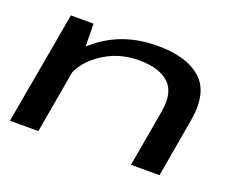

<svg xmlns="http://www.w3.org/2000/svg" viewBox="-98 -766 1165 939"><g transform="rotate(20 485.0 -296.0)"><path d="M24 0H172L248 -435L246 -586H128ZM654 0H802.5L855.5 -305Q882 -455 806.5 -523.2Q731 -591.5 579.5 -591.5Q408 -591.5 285.5 -498.8Q163 -406 148 -323.5L210.5 -266.5Q228 -366.5 316.8 -430.2Q405.5 -494 516.5 -494Q623.5 -494 674 -446.2Q724.5 -398.5 705.5 -293.5Z"/></g></svg>

Font: Anybody ExtraExpanded Medium
Style: Italic
Weight: 500
Width: 8
Italic angle: -10°
Version: Version 1.113;gftools[0.9.25]